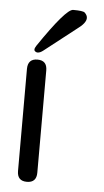

<svg xmlns="http://www.w3.org/2000/svg" viewBox="-52 -750 424 784"><g transform="rotate(5 159.5 -358.0)"><path d="M127.9 -41Q127.9 0 88.4 0Q48.8 0 48.8 -41V-460Q49.3 -501 88.4 -501Q127.9 -501 127.9 -460ZM78.6 -556.6Q186.5 -715.8 215.8 -715.8Q255.9 -715.8 263.2 -709.5Q274.4 -699.2 274.4 -687.5Q274.4 -666.5 237.3 -640.1Q112.8 -543 109.9 -540.5Q96.7 -529.8 86.4 -529.8Q79.6 -529.8 74.2 -535.2Q72.3 -537.6 72.3 -541Q72.3 -546.9 78.6 -556.6Z"/></g></svg>

Font: inglobal
Style: Regular
Weight: 400
Designer: Andrey Kochetov, Denis Davydov, Evgeny Yurtaev
Foundry: inglobal
Version: Version 1.00 September 25, 2014, initial release